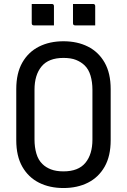

<svg xmlns="http://www.w3.org/2000/svg" viewBox="-20 -928 640 968"><path d="M300 -720Q370 -720 423.5 -693Q477 -666 507.5 -612.5Q538 -559 538 -479V-221Q538 -141 507.5 -87.5Q477 -34 423.5 -7Q370 20 300 20Q230 20 176.5 -7Q123 -34 92.5 -87.5Q62 -141 62 -221V-479Q62 -559 92.5 -612.5Q123 -666 176.5 -693Q230 -720 300 -720ZM154 -224Q154 -186 163.5 -153.5Q173 -121 194 -101Q211 -84 237 -74Q263 -64 300 -64Q375 -64 410.5 -107Q446 -150 446 -224V-476Q446 -514 436.5 -546.5Q427 -579 406 -599Q388 -616 363 -626Q338 -636 300 -636Q225 -636 189.5 -593Q154 -550 154 -476ZM140 -908H241Q252 -908 252 -897V-800H151Q140 -800 140 -811ZM348 -908H449Q460 -908 460 -897V-800H359Q348 -800 348 -811Z"/></svg>

Font: Recursive Mn Lnr St
Style: Regular
Weight: 400
Monospace: yes
Version: Version 1.079;hotconv 1.0.112;makeotfexe 2.5.65598; ttfautoh